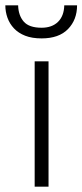

<svg xmlns="http://www.w3.org/2000/svg" viewBox="-50 -700 309 720"><path d="M80 0V-470H132V0ZM18 -680Q19 -642 39 -619Q59 -596 106 -596Q145 -596 167.5 -618Q190 -640 191 -680H239Q239 -626 205 -591Q171 -556 106 -556Q70 -556 44.5 -566Q19 -576 2.5 -593.5Q-14 -611 -22 -633.5Q-30 -656 -30 -680Z"/></svg>

Font: Mukta Vaani ExtraLight
Style: Regular
Weight: 275
Designer: Noopur Datye, Girish Dalvi, Yashodeep Gholap, Pallavi Karambelkar
Foundry: Ek Type
Version: Version 2.538;PS 1.000;hotconv 16.6.51;makeotf.lib2.5.65220;